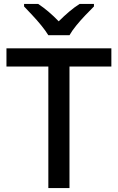

<svg xmlns="http://www.w3.org/2000/svg" viewBox="-20 -961 602 981"><path d="M335 0H227V-621H13V-714H549V-621H335ZM227 -781Q213 -804 191 -831Q169 -858 145 -883.5Q121 -909 103 -928V-941H175Q228 -906 280 -852Q307 -879 333.5 -901.5Q360 -924 387 -941H460V-928Q441 -909 416.5 -883.5Q392 -858 370 -831Q348 -804 335 -781Z"/></svg>

Font: Noto Sans Meetei Mayek Medium
Style: Regular
Weight: 500
Designer: Monotype Design Team and Neelakash Kshetrimayum
Foundry: Monotype Imaging Inc.
Version: Version 2.002; ttfautohint (v1.8.4.7-5d5b)